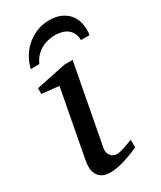

<svg xmlns="http://www.w3.org/2000/svg" viewBox="-181 -759 700 835"><g transform="rotate(-30 168.5 -341.5)"><path d="M263.2 -28.8Q257.3 -26.4 241.7 -19.5Q226.1 -12.7 205.1 -5.6Q184.1 1.5 160.9 6.8Q137.7 12.2 117.2 12.2Q91.3 12.2 76.2 3.4Q61 -5.4 53.7 -19.5Q46.4 -33.7 45.4 -51.3Q44.4 -68.8 47.9 -85.9L111.8 -424.8L25.9 -434.1V-462.9L176.8 -494.1H217.8L142.1 -94.2Q140.1 -84 142.3 -74.7Q144.5 -65.4 149.7 -58.3Q154.8 -51.3 162.8 -47.1Q170.9 -43 181.2 -43Q189.9 -43 201.9 -46.1Q213.9 -49.3 225.8 -53.5Q237.8 -57.6 248 -61.5Q258.3 -65.4 263.2 -66.9ZM337.4 -579.1Q337.4 -572.3 337.2 -564.9Q336.9 -557.6 335.4 -550.8H292.5Q292 -571.3 284.9 -585.4Q277.8 -599.6 265.9 -608.6Q253.9 -617.7 238 -621.8Q222.2 -626 204.6 -626Q187 -626 168.9 -621.8Q150.9 -617.7 134.8 -608.6Q118.7 -599.6 105.5 -585.4Q92.3 -571.3 83.5 -550.8H40.5Q45.9 -576.2 60.1 -602.1Q74.2 -627.9 96.7 -648.4Q119.1 -668.9 148.9 -681.9Q178.7 -694.8 215.3 -694.8Q247.1 -694.8 270.3 -685.1Q293.5 -675.3 308.3 -659.2Q323.2 -643.1 330.3 -622.1Q337.4 -601.1 337.4 -579.1Z"/></g></svg>

Font: Charis SIL
Style: Italic
Weight: 400
Italic angle: -11°
Foundry: SIL International
Version: Version 4.112